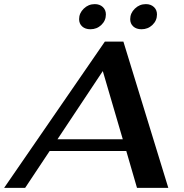

<svg xmlns="http://www.w3.org/2000/svg" viewBox="-51 -912 892 932"><path d="M562 -179H190L71 0H-31L458 -710H548L766 0H614ZM545 -236 448 -567 228 -236ZM333 -819Q333 -848 355.5 -870Q378 -892 409 -892Q433 -892 448 -878Q463 -864 463 -842Q463 -812 441 -791Q419 -770 388 -770Q363 -770 348 -783.5Q333 -797 333 -819ZM581 -819Q581 -848 603.5 -870Q626 -892 657 -892Q681 -892 696 -878Q711 -864 711 -842Q711 -812 689 -791Q667 -770 636 -770Q611 -770 596 -783.5Q581 -797 581 -819Z"/></svg>

Font: Fahkwang SemiBold
Style: Italic
Weight: 600
Italic angle: -10°
Version: Version 1.000; ttfautohint (v1.6)